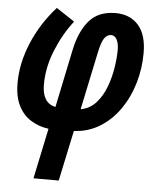

<svg xmlns="http://www.w3.org/2000/svg" viewBox="-55 -601 722 888"><g transform="rotate(5 306.0 -157.0)"><path d="M133.8 240.2 183.1 5.9Q138.2 0 101.6 -22.5Q64.9 -44.9 43.5 -86.9Q22 -128.9 22 -192.9Q22 -285.2 62 -380.4Q102.1 -475.6 172.9 -554.2L257.8 -498Q210 -437.5 177 -356.9Q144 -276.4 144 -195.8Q144 -110.8 206.1 -97.2L263.2 -371.1Q281.7 -456.5 324.7 -505.4Q367.7 -554.2 445.8 -554.2Q512.7 -554.2 551.8 -510.5Q590.8 -466.8 590.8 -380.9Q590.8 -309.6 571 -241.9Q551.3 -174.3 513.4 -119.6Q475.6 -64.9 421.9 -31.2Q368.2 2.4 300.8 5.9L251 240.2ZM323.2 -97.2Q365.7 -104.5 394.3 -136.5Q422.9 -168.5 439.5 -213.1Q456.1 -257.8 463.1 -303.7Q470.2 -349.6 470.2 -383.8Q470.2 -416 460.4 -433.6Q450.7 -451.2 434.1 -451.2Q416 -451.2 402.8 -432.9Q389.6 -414.6 378.9 -361.8Z"/></g></svg>

Font: Open Sans Condensed
Style: Bold Italic
Weight: 700
Width: 3
Italic angle: -12°
Designer: Monotype Design Team
Foundry: Monotype Imaging Inc.
Version: Version 3.003; ttfautohint (v1.8.4)